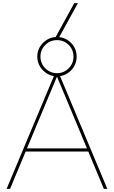

<svg xmlns="http://www.w3.org/2000/svg" viewBox="-20 -1200 724 1220"><path d="M22 0 328 -730H356L662 0H640L343 -711H341L44 0ZM132 -237V-257H552V-237ZM342 -715Q308 -715 279.5 -732Q251 -749 234 -777.5Q217 -806 217 -840Q217 -875 234 -903Q251 -931 279.5 -948Q308 -965 342 -965Q377 -965 405.5 -948Q434 -931 450.5 -903Q467 -875 467 -840Q467 -806 450.5 -777.5Q434 -749 405.5 -732Q377 -715 342 -715ZM342 -735Q386 -735 416.5 -766Q447 -797 447 -840Q447 -884 416.5 -914.5Q386 -945 342 -945Q299 -945 268 -914.5Q237 -884 237 -840Q237 -797 268 -766Q299 -735 342 -735ZM354 -960H331L452 -1180H475Z"/></svg>

Font: M PLUS 2 Thin
Style: Regular
Weight: 100
Designer: Coji Morishita
Foundry: UNDERFOREST DESIGN
Version: Version 1.001